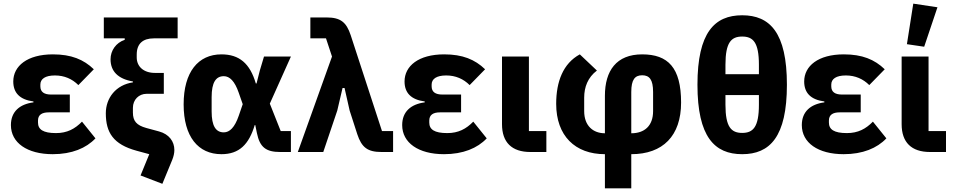

<svg xmlns="http://www.w3.org/2000/svg" viewBox="-20 -836 5239 1056"><path d="M505 -75 431 -167C392 -127 349 -104 288 -104C217 -104 189 -124 189 -162V-173C189 -204 210 -218 248 -218H364V-316H261C223 -316 202 -330 202 -361V-371C202 -402 229 -421 282 -421C334 -421 377 -402 411 -368L496 -455C440 -509 372 -537 271 -537C130 -537 53 -473 53 -388C53 -326 88 -288 164 -278V-273C88 -263 40 -222 40 -148C40 -51 129 12 270 12C375 12 454 -21 505 -75Z M826 -625H957V-740H551V-625H666V-617C618 -601 588 -558 588 -510C588 -444 629 -402 711 -388V-383C617 -369 562 -297 562 -213C562 -107 603 -42 731 -7L801 12L753 129L873 175L927 44C935 24 939 6 939 -11C939 -58 910 -98 855 -113L785 -132C731 -147 711 -170 711 -217V-243C711 -288 744 -320 786 -320H881V-435H832C770 -435 732 -470 732 -520V-536C732 -596 766 -625 826 -625Z M1580 0V-115H1524L1464 -266L1580 -525H1432L1409 -448L1391 -377H1387C1355 -487 1296 -537 1198 -537C1070 -537 990 -440 990 -262C990 -84 1070 12 1198 12C1296 12 1349 -42 1381 -148H1384L1393 -104C1409 -26 1443 0 1521 0ZM1211 -108C1167 -108 1144 -143 1144 -223V-302C1144 -382 1167 -417 1211 -417C1243 -417 1271 -390 1293 -326L1315 -263L1293 -199C1271 -135 1243 -108 1211 -108Z M1773 -625 1806 -525 1618 0H1758L1835 -228L1864 -352H1875L1903 -228L1945 -98C1969 -25 2002 0 2078 0H2142V-115H2081L1909 -642C1885 -715 1852 -740 1776 -740H1687V-625Z M2657 -75 2583 -167C2544 -127 2501 -104 2440 -104C2369 -104 2341 -124 2341 -162V-173C2341 -204 2362 -218 2400 -218H2516V-316H2413C2375 -316 2354 -330 2354 -361V-371C2354 -402 2381 -421 2434 -421C2486 -421 2529 -402 2563 -368L2648 -455C2592 -509 2524 -537 2423 -537C2282 -537 2205 -473 2205 -388C2205 -326 2240 -288 2316 -278V-273C2240 -263 2192 -222 2192 -148C2192 -51 2281 12 2422 12C2527 12 2606 -21 2657 -75Z M2985 0V-115H2889V-525H2741V-153C2741 -53 2795 0 2897 0Z M3307 12V200H3452V12C3626 12 3726 -89 3726 -272C3726 -464 3654 -537 3512 -537C3370 -537 3307 -447 3307 -309V-103C3243 -103 3193 -143 3193 -225V-299C3193 -357 3213 -410 3263 -448L3169 -537C3077 -487 3039 -387 3039 -265C3039 -89 3143 12 3307 12ZM3452 -103V-330C3452 -398 3472 -422 3512 -422C3552 -422 3572 -398 3572 -330V-225C3572 -143 3524 -103 3452 -103Z M4062 -752C3910 -752 3816 -657 3816 -370C3816 -83 3910 12 4062 12C4214 12 4308 -83 4308 -370C4308 -657 4214 -752 4062 -752ZM3970 -428V-480C3970 -603 4002 -635 4062 -635C4122 -635 4154 -603 4154 -480V-428ZM4062 -105C4002 -105 3970 -137 3970 -260V-313H4154V-260C4154 -137 4122 -105 4062 -105Z M4855 -75 4781 -167C4742 -127 4699 -104 4638 -104C4567 -104 4539 -124 4539 -162V-173C4539 -204 4560 -218 4598 -218H4714V-316H4611C4573 -316 4552 -330 4552 -361V-371C4552 -402 4579 -421 4632 -421C4684 -421 4727 -402 4761 -368L4846 -455C4790 -509 4722 -537 4621 -537C4480 -537 4403 -473 4403 -388C4403 -326 4438 -288 4514 -278V-273C4438 -263 4390 -222 4390 -148C4390 -51 4479 12 4620 12C4725 12 4804 -21 4855 -75Z M5063 -579 5136 -796 5003 -816 4968 -593ZM5183 0V-115H5087V-525H4939V-153C4939 -53 4993 0 5095 0Z"/></svg>

Font: Braiins Sans
Style: Bold
Weight: 700
Designer: Mike Abbink, Paul van der Laan, Pieter van Rosmalen, Jiri Chlebus, Lubos Buracinsky
Foundry: Bold Monday, Sudetype
Version: Version 1.000;hotconv 1.0.109;makeotfexe 2.5.65596